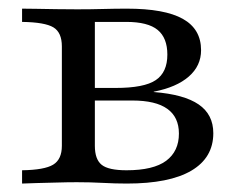

<svg xmlns="http://www.w3.org/2000/svg" viewBox="-20 -435 563 455"><path d="M32.3 0V-31.5Q85.5 -32.3 106 -44.8Q126.6 -57.3 126.6 -89.5V-325Q126.6 -358.1 106.5 -370.2Q86.3 -382.3 32.3 -383.1V-414.5Q44.4 -414.5 66.1 -414.1Q87.9 -413.7 113.3 -413.3Q138.7 -412.9 162.9 -412.9Q195.2 -412.9 224.2 -413.7Q253.2 -414.5 280.6 -414.5Q370.2 -414.5 413.3 -390.3Q456.5 -366.1 456.5 -316.1Q456.5 -279 427.4 -253.6Q398.4 -228.2 344.4 -217.7V-216.9Q416.1 -211.3 450.8 -187.5Q485.5 -163.7 485.5 -119.4Q485.5 -61.3 433.5 -30.6Q381.5 0 280.6 0Q253.2 0 223.8 -1.6Q194.4 -3.2 162.1 -3.2Q139.5 -3.2 114.1 -2.4Q88.7 -1.6 66.9 -1.2Q45.2 -0.8 32.3 0ZM279.8 -31.5Q343.5 -31.5 373.8 -54Q404 -76.6 404 -118.5Q404 -157.3 376.6 -177Q349.2 -196.8 293.5 -196.8H176.6V-226.6H254Q321.8 -226.6 349.2 -245.2Q376.6 -263.7 376.6 -305.6Q376.6 -345.2 353.6 -364.1Q330.6 -383.1 279 -383.1H199.2L204.8 -387.9V-89.5Q204.8 -57.3 221 -44.4Q237.1 -31.5 279.8 -31.5Z"/></svg>

Font: Playfair 12pt
Style: Regular
Weight: 400
Designer: Claus Eggers Sørensen
Foundry: Claus Eggers Sørensen
Version: Version 2.000;gftools[0.9.28]